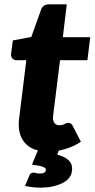

<svg xmlns="http://www.w3.org/2000/svg" viewBox="-20 -689 436 883"><path d="M201 8Q128 8 93.5 -33Q59 -74 68 -144L101 -412H57Q45 -412 37.5 -419.5Q30 -427 31 -442L39 -503L124 -519L169 -645Q178 -669 206 -669H287L269 -518H395L382 -412H256L224 -154Q222 -136 229.5 -124.5Q237 -113 253 -113Q264 -113 271 -116Q278 -119 283 -121.5Q288 -124 295 -124Q307 -124 314 -111L352 -37Q319 -15 280 -3.5Q241 8 201 8ZM168 174Q148 174 130.5 172Q113 170 95 166L115 119Q119 105 133 105Q141 105 146 107Q151 109 165 109Q178 109 184 104.5Q190 100 191 94Q192 85 182.5 80.5Q173 76 158 73Q143 70 127 68L159 -9H255L243 22Q283 33 299 51.5Q315 70 311 97Q307 134 265 154Q223 174 168 174Z"/></svg>

Font: Aleo Black
Style: Italic
Weight: 900
Italic angle: -7°
Designer: Alessio Laiso
Foundry: Alessio Laiso
Version: Version 2.001;gftools[0.9.29]